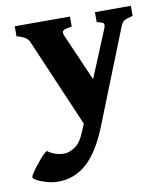

<svg xmlns="http://www.w3.org/2000/svg" viewBox="-107 -479 656 761"><g transform="rotate(-10 221.5 -99.0)"><path d="M470.7 -377Q443.8 -370.6 435.3 -364.7Q426.8 -358.9 421.4 -345.7L271.5 31.2Q232.4 129.9 182.6 174.3Q132.8 218.8 67.9 218.8Q44.9 218.8 22 212.4Q-1 206.1 -16.4 197.8Q-31.7 189.5 -31.7 184.1Q-31.7 179.7 -23.2 166.5Q-14.6 153.3 -2.2 137.7Q10.3 122.1 22.5 108.9Q34.7 95.7 42 91.3Q64.9 107.4 88.4 111.6Q111.8 115.7 127.9 110.4Q145 104.5 160.9 92Q176.8 79.6 192.9 41L206.1 10.3L53.2 -346.2Q43.9 -367.7 3.4 -377V-417.5H225.6V-377Q194.8 -373 189.7 -366.7Q184.6 -360.4 190.4 -346.2L272.9 -157.2L351.1 -346.2Q356.4 -359.4 354 -366Q351.6 -372.6 326.2 -377V-417.5H470.7Z"/></g></svg>

Font: Dai Banna SIL
Style: Bold
Weight: 700
Designer: Victor Gaultney
Foundry: SIL International
Version: Version 4.000